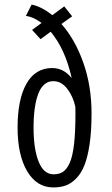

<svg xmlns="http://www.w3.org/2000/svg" viewBox="-20 -810 490 841"><path d="M127 -251Q127 -157.5 149.2 -102Q171.5 -46.5 214.5 -46.5Q239 -46.5 255.5 -57Q272 -67.5 285 -95.8Q298 -124 304.2 -177.5Q310.5 -231 310.5 -313.5Q310.5 -332.5 310 -342Q300.5 -387 274.8 -420.8Q249 -454.5 213.5 -454.5Q169.5 -454.5 148.2 -400.5Q127 -346.5 127 -251ZM118.5 -790Q163.5 -780.5 209 -743.5L261.5 -782L296 -738.5L249 -705Q308.5 -638 344.8 -535.8Q381 -433.5 381 -313.5Q381 -236.5 372.5 -178.8Q364 -121 349.5 -85.2Q335 -49.5 313 -27.5Q291 -5.5 267.2 2.8Q243.5 11 213.5 11Q141 11 99 -60Q57 -131 57 -251Q57 -374.5 95.8 -443.2Q134.5 -512 209 -512Q258.5 -512 294 -468Q266.5 -593.5 202 -671L157.5 -638.5L120.5 -679L162 -709.5Q127.5 -735.5 93.5 -740.5Z"/></svg>

Font: League Mono Condensed Light
Style: Regular
Weight: 300
Width: 1
Designer: Tyler Finck
Foundry: The League of Moveable Type / Tyler Finck
Version: Version 2.210